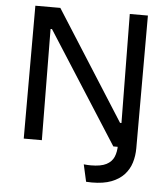

<svg xmlns="http://www.w3.org/2000/svg" viewBox="-57 -711 833 950"><g transform="rotate(5 359.5 -236.5)"><path d="M406 186 387 101Q397 102 406 102.5Q415 103 422 103Q472 103 499 89Q526 75 536.5 50Q547 25 547 -8V-50H639V-1Q639 37 628.5 71Q618 105 594 131Q570 157 531 172Q492 187 434 187Q428 187 421.5 186.5Q415 186 406 186ZM80 0V-660H204L548 -119H555L549 -660H639V0H525L172 -552H165L170 0Z"/></g></svg>

Font: Bricolage Grotesque 28pt
Style: Regular
Weight: 400
Version: Version 1.001;gftools[0.9.33.dev8+g029e19f]